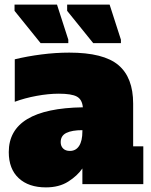

<svg xmlns="http://www.w3.org/2000/svg" viewBox="-20 -798 655 832"><path d="M601 -164V0H337V-68Q315 -36 275.5 -11Q236 14 179 14Q104 14 61 -26Q18 -66 18 -139Q18 -328 339 -333Q336 -367 313 -379.5Q290 -392 235 -392Q190 -392 138.5 -382.5Q87 -373 44 -357V-541Q97 -554 159 -562Q221 -570 280 -570Q429 -570 493 -516Q557 -462 557 -349V-164ZM337 -234Q292 -234 267.5 -222Q243 -210 243 -182Q243 -165 253.5 -154.5Q264 -144 283 -144Q309 -144 323 -166Q337 -188 337 -228ZM156 -611 43 -751V-778H227L276 -626V-611ZM384 -611 271 -751V-778H455L504 -626V-611Z"/></svg>

Font: Alfa Slab One
Style: Regular
Weight: 400
Designer: JM Sole
Foundry: JM Sole
Version: Version 2.000